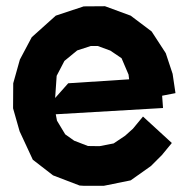

<svg xmlns="http://www.w3.org/2000/svg" viewBox="-20 -645 603 617"><path d="M382.3 -209 407.2 -231.4 439.5 -270.5 532.2 -185.5 500.5 -147 464.8 -111.3 399.9 -65.4 313.5 -47.9H249.5L235.8 -48.8L150.4 -81.5L85.4 -131.8L43 -223.1L22 -296.9L22.5 -377.4L43.9 -453.6L82 -525.4L159.2 -594.7L249 -624.5L317.4 -625L399.9 -594.7L467.3 -543.9L512.7 -474.1L534.7 -407.7L543.9 -345.7L501 -337.4L503.9 -297.9L159.2 -277.8L163.1 -257.3L189.5 -213.4L218.3 -192.9L262.7 -175.8L299.8 -175.3L345.2 -184.1ZM228 -482.9 187 -449.2 162.1 -401.4 157.2 -330.1 199.2 -377.4 395 -390.1 393.1 -405.3 370.6 -458 334.5 -482.4 294.4 -497.1H271.5Z"/></svg>

Font: Gap Sans
Style: Black
Weight: 400
Designer: Alexandre Liziard and Etienne Ozeray
Foundry: Interstices.io
Version: Version 1.6.1 - December 3. 2014